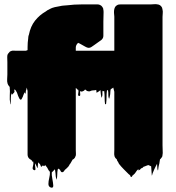

<svg xmlns="http://www.w3.org/2000/svg" viewBox="-20 -761 837 912"><path d="M748 -13Q748 -12 747.5 -12Q747 -12 747 -12Q743 -6 740 -4Q739 0 738.5 5Q738 10 737 15Q736 19 735 23Q734 27 733 32Q732 36 731.5 43.5Q731 51 729 47Q727 40 727 32Q727 24 726 17Q722 24 719 30.5Q716 37 713 43L705 62Q704 64 703 69Q702 74 701 72Q700 61 699.5 50Q699 39 698 29Q695 28 691.5 26Q688 24 684 23Q682 24 679 25Q676 26 673 27Q670 29 662 31Q660 34 657 36Q651 40 653.5 37.5Q656 35 649 40Q645 46 641 47Q634 49 636 48Q638 47 640 45.5Q642 44 634 45Q629 50 624 58Q622 61 620 63.5Q618 66 615 68Q614 70 610 72Q609 73 608 75.5Q607 78 605 79Q603 81 601 79L598 72L597 71Q596 70 595 69Q594 68 592 67Q592 66 591.5 66Q591 66 591 66Q580 55 567.5 42.5Q555 30 545 17Q544 14 542 10.5Q540 7 538 4Q536 2 536 0Q536 -2 534 -5Q528 -9 525 -16Q525 -17 524.5 -17.5Q524 -18 524 -19Q522 -26 522.5 -33.5Q523 -41 523 -48V-325L518 -345Q512 -341 511 -340Q510 -339 508.5 -339Q507 -339 506 -337Q504 -330 504 -322Q504 -314 502 -306Q501 -303 500 -296.5Q499 -290 497 -294Q494 -303 494.5 -312.5Q495 -322 493 -332Q492 -333 490 -332.5Q488 -332 488 -331Q486 -315 486 -299.5Q486 -284 484 -268Q483 -267 481 -266Q479 -265 479 -266Q477 -281 477 -296.5Q477 -312 475 -328Q475 -329 474 -328Q473 -327 471 -328Q470 -328 469 -329Q468 -330 467 -329Q466 -322 466.5 -313.5Q467 -305 463 -298Q462 -294 461 -302Q460 -310 459 -314Q458 -319 458 -323.5Q458 -328 457 -333Q454 -330 450.5 -327.5Q447 -325 443 -323Q440 -320 439 -320Q438 -323 438 -326.5Q438 -330 437 -334Q432 -332 426.5 -332Q421 -332 416 -331Q412 -330 409.5 -328.5Q407 -327 404 -327Q399 -327 393 -329Q391 -331 388.5 -333Q386 -335 384 -336Q379 -328 368 -326Q364 -326 360 -328Q360 -321 361 -313Q362 -305 356 -305Q349 -306 351.5 -316.5Q354 -327 352 -334Q351 -334 350 -335Q350 -335 349.5 -335Q349 -335 348 -336Q345 -337 344 -340Q341 -343 340 -344Q335 -349 338.5 -346.5Q342 -344 340 -341V-47Q340 -41 340.5 -34.5Q341 -28 340 -22L337 -15Q337 -13 334 -10Q331 -5 325 -3Q323 0 321 4Q319 8 317 11Q316 13 314 16Q312 19 310 21Q310 23 308 25Q307 27 306 28.5Q305 30 303 32Q299 36 295.5 39.5Q292 43 288 46Q286 49 283.5 52.5Q281 56 277 57Q271 58 268 51.5Q265 45 261 42Q259 40 258 40Q254 42 254 45Q252 56 252 68Q252 80 249 91Q248 94 247 87.5Q246 81 245 78Q244 69 243.5 60.5Q243 52 241 43Q240 44 238 46Q236 48 234 50Q233 51 231.5 52.5Q230 54 226 58Q225 70 228.5 88Q232 106 233 119.5Q234 133 222 130Q210 126 210 113Q210 100 214 84Q218 68 217 56Q216 54 215.5 53Q215 52 214 51L211 48Q208 43 206 38.5Q204 34 200 30Q200 29 197.5 26Q195 23 194 24Q193 24 192.5 25.5Q192 27 190 28Q188 29 186.5 26.5Q185 24 182 26Q181 26 179 29.5Q177 33 174 29Q173 27 172.5 24.5Q172 22 170 19Q167 17 165.5 14.5Q164 12 162 10Q160 17 160 23.5Q160 30 158 37Q157 38 156 34.5Q155 31 154 29Q153 27 152 25Q151 23 150 21L146 14Q146 24 148 37Q150 50 142 47Q132 44 136 31Q140 18 138 8Q137 6 137 4.5Q137 3 136 2Q138 9 137 9Q136 9 129 -1Q125 -3 122 -5Q111 -13 111 -27V-329L107 -345Q106 -342 105.5 -338Q105 -334 103 -330Q102 -327 102 -321Q102 -315 99 -317Q96 -320 96 -324Q95 -320 94 -316.5Q93 -313 91 -309Q90 -308 90 -306.5Q90 -305 89 -303Q88 -301 87 -299Q86 -297 85 -295Q83 -288 79 -288Q79 -286 77 -288Q74 -289 72 -293Q70 -297 69 -299Q65 -307 63 -314.5Q61 -322 56 -329Q55 -331 53.5 -333Q52 -335 49 -337Q48 -335 48 -332Q48 -329 48 -327Q50 -327 49 -324.5Q48 -322 40 -314Q37 -311 36 -311Q35 -313 34 -316.5Q33 -320 33 -318Q32 -310 31.5 -295Q31 -280 31 -270Q31 -260 29 -268Q25 -288 26.5 -308Q28 -328 26 -348L19 -357Q17 -361 16 -364Q13 -374 14 -385.5Q15 -397 15 -407V-466Q15 -474 14.5 -482Q14 -490 15 -498Q16 -505 26 -515Q27 -516 27.5 -516Q28 -516 29 -517Q30 -518 31.5 -518Q33 -518 34 -519Q39 -521 44 -520.5Q49 -520 54 -520H103L111 -523V-537Q111 -558 114 -579Q114 -583 114.5 -586Q115 -589 116 -593Q116 -594 117 -595Q125 -636 146.5 -663Q168 -690 198 -707Q203 -712 215 -717Q215 -718 215.5 -718Q216 -718 216 -718Q227 -724 240 -727Q253 -730 266 -732Q274 -734 282.5 -734.5Q291 -735 301 -736Q316 -738 332.5 -739Q349 -740 366 -740H444Q453 -740 462 -733Q467 -728 470 -721Q471 -719 471 -714Q472 -711 472 -703Q471 -681 471 -658Q471 -635 471 -612V-592Q471 -581 465 -575Q464 -574 463 -572.5Q462 -571 460 -570Q458 -568 457 -568Q450 -563 443 -558Q436 -553 429 -548Q422 -543 414.5 -538Q407 -533 398 -534Q390 -536 382 -541Q374 -546 366 -550L355 -556Q350 -556 352.5 -558Q355 -560 352 -558Q351 -556 348 -554Q347 -553 346 -553Q345 -551 344 -548.5Q343 -546 341 -543Q340 -539 340 -535.5Q340 -532 340 -528V-520H523V-682Q522 -690 521.5 -700Q521 -710 523 -718Q526 -730 534 -735Q540 -739 544 -739.5Q548 -740 552 -740H695Q703 -740 712 -741Q721 -742 729 -740Q732 -740 734 -739Q745 -735 750 -724Q752 -718 752 -715Q754 -707 753 -698Q752 -689 752 -681V-71Q752 -62 752.5 -53Q753 -44 753 -34Q753 -33 752 -26Q751 -19 751 -18Q750 -17 749.5 -16Q749 -15 748 -13Z"/></svg>

Font: Rubik Wet Paint
Style: Regular
Weight: 400
Designer: Hubert and Fischer, NaN
Foundry: Hubert and Fischer, NaN
Version: Version 2.200